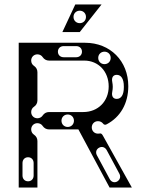

<svg xmlns="http://www.w3.org/2000/svg" viewBox="-20 -842 644 862"><path d="M64 0H148V-209C148 -221 142 -231 133 -237C125 -242 120 -251 120 -261C120 -277 132 -289 148 -289C158 -289 167 -284 172 -276C178 -267 188 -261 200 -261H332L472 0H572L442 -233C434 -247 430 -242 420 -242C404 -242 392 -254 392 -270C392 -286 404 -298 420 -298C429 -298 437 -294 442 -288C446 -282 452 -280 459 -284C520 -316 556 -377 556 -455C556 -568 475 -650 362 -650H64ZM148 -311C132 -311 120 -323 120 -339C120 -349 125 -358 133 -363C142 -369 148 -379 148 -391V-518C148 -530 142 -540 133 -546C125 -551 120 -560 120 -570C120 -586 132 -598 148 -598C158 -598 167 -593 172 -585C178 -576 188 -570 200 -570H358C422 -570 468 -521 468 -454C468 -387 420 -339 354 -339H200C188 -339 178 -333 172 -324C167 -316 158 -311 148 -311ZM106 -136C121 -136 131 -125 131 -110V-54C131 -39 121 -28 106 -28C91 -28 81 -39 81 -54V-110C81 -125 91 -136 106 -136ZM425 -179C438 -186 452 -181 459 -168L516 -62C523 -49 519 -35 506 -27C493 -20 479 -25 472 -39L415 -145C408 -158 412 -172 425 -179ZM284 -272C268 -272 256 -284 256 -300C256 -316 268 -328 284 -328C300 -328 312 -316 312 -300C312 -284 300 -272 284 -272ZM240 -610C240 -625 251 -635 266 -635H322C337 -635 348 -625 348 -610C348 -595 337 -585 322 -585H266C251 -585 240 -595 240 -610ZM504 -398C488 -398 480 -410 484 -430C487 -446 487 -458 484 -474C480 -494 488 -506 504 -506C524 -506 536 -488 536 -454V-450C536 -416 524 -398 504 -398ZM449 -554C433 -554 421 -566 421 -582C421 -598 433 -610 449 -610C465 -610 477 -598 477 -582C477 -566 465 -554 449 -554ZM260 -698H338L436 -822H318ZM338 -738C322 -738 310 -750 310 -766C310 -782 322 -794 338 -794C354 -794 366 -782 366 -766C366 -750 354 -738 338 -738Z"/></svg>

Font: Apfel Grotezk Brukt
Style: Regular
Weight: 300
Designer: Luigi Gorlero
Foundry: © 2023, Luigi Gorlero & Collletttivo
Version: Version 2.000;Glyphs 3.2 (3217)